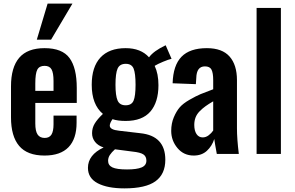

<svg xmlns="http://www.w3.org/2000/svg" viewBox="-20 -854 1634 1065"><path d="M184.1 -633.8 244.1 -834H381.8L263.2 -633.8ZM227.1 8.8Q131.3 8.8 86.2 -44.7Q41 -98.1 41 -203.1V-375Q41 -480.5 86.7 -533.7Q132.3 -586.9 227.1 -586.9Q325.2 -586.9 365.5 -532.2Q405.8 -477.5 405.8 -366.2V-283.2H175.8V-168.9Q175.8 -127 188.5 -107.9Q201.2 -88.9 228 -88.9Q253.9 -88.9 265.4 -107.4Q276.9 -126 276.9 -164.1V-212.9H404.8V-172.9Q404.8 -84 360.1 -37.6Q315.4 8.8 227.1 8.8ZM175.8 -350.1H276.9V-404.8Q276.9 -449.7 265.9 -469.2Q254.9 -488.8 227.1 -488.8Q198.2 -488.8 187 -467.8Q175.8 -446.8 175.8 -390.1Z M669.9 190.9Q576.7 190.9 522.2 162.6Q467.8 134.3 467.8 77.1Q467.8 4.9 554.7 -36.1Q523.9 -45.9 507.3 -66.9Q490.7 -87.9 490.7 -115.2Q490.7 -144.5 505.4 -168.7Q520 -192.9 550.8 -222.2Q488.8 -273.9 488.8 -383.8Q488.8 -482.9 537.1 -534.9Q585.4 -586.9 676.8 -586.9Q761.2 -586.9 806.6 -536.1Q832 -571.3 898.9 -603L931.6 -527.8Q915.5 -524.4 885 -511.7Q854.5 -499 837.9 -488.8Q858.9 -444.8 858.9 -381.8Q858.9 -287.1 814 -235.1Q769 -183.1 676.8 -183.1Q633.8 -183.1 604 -192.9Q588.9 -170.9 588.9 -157.2Q588.9 -134.3 640.6 -128.9L757.8 -115.2Q897 -101.1 897 32.2Q897 111.8 842.5 151.4Q788.1 190.9 669.9 190.9ZM731.9 -383.8Q731.9 -446.8 721.2 -473.4Q710.4 -500 677.7 -500Q644 -500 632.3 -473.6Q620.6 -447.3 620.6 -383.8Q620.6 -323.7 632.1 -296.9Q643.6 -270 676.8 -270Q710 -270 720.9 -295.7Q731.9 -321.3 731.9 -383.8ZM579.6 38.1Q579.6 63 603.5 74.5Q627.4 85.9 684.6 85.9Q738.8 85.9 765.4 74.7Q792 63.5 792 37.1Q792 13.7 775.1 2.4Q758.3 -8.8 714.8 -13.2L617.7 -25.9Q599.1 -9.3 589.4 5.6Q579.6 20.5 579.6 38.1Z M1054.7 8.8Q999 8.8 964.4 -32.7Q929.7 -74.2 929.7 -127.9Q929.7 -169.4 944.1 -203.4Q958.5 -237.3 976.8 -258.5Q995.1 -279.8 1031.7 -300.8Q1068.4 -321.8 1092.5 -331.8Q1116.7 -341.8 1162.6 -358.9V-409.2Q1162.6 -449.2 1153.3 -467.5Q1144 -485.8 1116.7 -485.8Q1070.3 -485.8 1068.8 -421.9L1066.4 -387.2L937.5 -392.1Q940.4 -491.7 986.8 -539.3Q1033.2 -586.9 1127.4 -586.9Q1212.4 -586.9 1253.4 -540.5Q1294.4 -494.1 1294.4 -409.2V-142.1Q1294.4 -84.5 1304.7 0H1182.6Q1171.4 -60.5 1168.5 -83Q1156.2 -43.9 1127.7 -17.6Q1099.1 8.8 1054.7 8.8ZM1104.5 -91.8Q1122.1 -91.8 1137.7 -103.8Q1153.3 -115.7 1162.6 -129.9V-292Q1136.7 -276.9 1120.4 -265.1Q1104 -253.4 1088.1 -237.5Q1072.3 -221.7 1064.9 -202.9Q1057.6 -184.1 1057.6 -161.1Q1057.6 -128.9 1070.1 -110.4Q1082.5 -91.8 1104.5 -91.8Z M1403.3 0V-810.1H1538.1V0Z"/></svg>

Font: Oswald Medium
Style: Regular
Weight: 500
Designer: Vernon Adams
Foundry: Vernon Adams
Version: Version 4.103